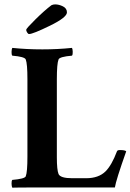

<svg xmlns="http://www.w3.org/2000/svg" viewBox="-20 -869 606 892"><path d="M101.6 -730.5Q101.6 -736.3 144 -778.3Q186.5 -820.3 218.8 -844.7Q226.6 -848.6 236.3 -848.6Q253.9 -848.6 272.5 -839.4Q291 -830.1 291 -811.5Q291 -788.1 211.9 -749.5Q132.8 -710.9 115.2 -710.9Q110.4 -710.9 106 -718.3Q101.6 -725.6 101.6 -730.5ZM244.1 -137.7Q244.1 -80.1 252 -60.5Q260.7 -41 315.4 -41H379.9Q438.5 -41 470.7 -73.2Q499 -101.6 523.4 -166Q525.4 -171.9 537.1 -171.9Q560.5 -171.9 566.4 -166Q518.6 -31.2 513.7 2Q513.7 2 176.8 2Q146.5 2 114.7 2Q83 2 62 2.4Q41 2.9 37.1 2.9Q34.2 -2 33.7 -15.1Q33.2 -28.3 37.1 -33.2Q94.7 -38.1 99.6 -49.8Q107.4 -69.3 107.4 -141.6V-501Q107.4 -573.2 99.6 -592.8Q94.7 -605.5 37.1 -610.4Q33.2 -615.2 33.7 -628.4Q34.2 -641.6 37.1 -646.5Q103.5 -639.6 176.8 -639.6Q248 -639.6 314.5 -646.5Q317.4 -641.6 317.9 -628.4Q318.4 -615.2 314.5 -610.4Q256.8 -605.5 252 -592.8Q244.1 -573.2 244.1 -501Z"/></svg>

Font: Crimson
Style: Bold
Weight: 700
Version: Version 0.8 ; ttfautohint (v1.00) -l 8 -r 50 -G 200 -x 14 -D